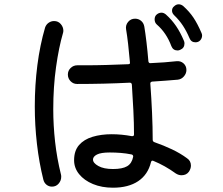

<svg xmlns="http://www.w3.org/2000/svg" viewBox="-20 -850 1040 894"><path d="M918 -697Q921 -691 921 -685Q921 -672 912.5 -662.5Q904 -653 890 -653Q870 -653 862 -673Q849 -704 832 -730Q815 -756 791 -779Q781 -789 781 -800Q781 -813 790 -820Q800 -830 812 -830Q823 -830 833 -822Q862 -796 881 -767.5Q900 -739 918 -697ZM710 -736Q700 -745 700 -760Q700 -772 707 -780Q718 -791 732 -791Q742 -791 752 -783Q780 -758 800 -728.5Q820 -699 836 -661Q839 -655 839 -648Q839 -626 819 -618Q813 -615 807 -615Q786 -615 778 -635Q755 -697 710 -736ZM851 -113Q869 -101 869 -79Q869 -65 860 -51Q848 -34 825 -34Q812 -34 799 -42Q748 -79 694 -101Q692 -102 690 -102Q685 -102 683 -95Q669 -37 623.5 -6.5Q578 24 506 24Q454 24 413 7Q372 -10 348.5 -39Q325 -68 325 -104Q325 -148 348 -174.5Q371 -201 411 -213Q451 -225 500 -225Q546 -225 594 -216H596Q604 -216 604 -224Q604 -276 601 -336Q598 -396 594 -456Q593 -465 584 -465Q525 -462 462.5 -460.5Q400 -459 339 -459Q321 -459 308.5 -472Q296 -485 296 -503Q296 -521 309 -533.5Q322 -546 340 -546H379Q426 -546 477 -547.5Q528 -549 577 -551Q587 -551 585 -560Q581 -606 576.5 -645.5Q572 -685 567 -714Q564 -733 576.5 -748Q589 -763 609 -763Q625 -763 637 -753Q649 -743 652 -726Q657 -696 662 -654Q667 -612 671 -564Q673 -555 681 -556Q749 -559 802 -565Q821 -567 834.5 -555Q848 -543 848 -524Q848 -508 836.5 -494.5Q825 -481 808 -479Q783 -477 752.5 -474.5Q722 -472 688 -470Q679 -468 680 -460Q685 -393 688 -324.5Q691 -256 691 -199Q691 -191 699 -188Q742 -173 781 -154.5Q820 -136 851 -113ZM232 -752Q251 -752 263 -738Q275 -724 275 -707Q275 -704 274.5 -701Q274 -698 273 -695Q254 -630 241 -538Q228 -446 228 -341Q228 -267 236.5 -190Q245 -113 264 -37Q265 -34 265 -31Q265 -28 265 -26Q265 -9 253 5Q241 19 222 19Q208 19 197 10.5Q186 2 182 -13Q162 -93 152 -180Q142 -267 142 -355Q142 -453 154 -546.5Q166 -640 190 -722Q195 -736 206.5 -744Q218 -752 232 -752ZM506 -63Q550 -63 572 -76Q594 -89 600 -120V-122Q600 -129 592 -131Q567 -136 542 -138Q517 -140 491 -140Q450 -140 431.5 -130.5Q413 -121 413 -107Q413 -91 438 -77Q463 -63 506 -63Z"/></svg>

Font: Kiwi Maru Medium
Style: Regular
Weight: 500
Designer: Hiroki-Chan
Version: Version 1.100